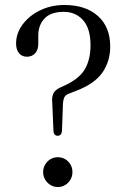

<svg xmlns="http://www.w3.org/2000/svg" viewBox="-20 -743 498 770"><path d="M189.5 -332.5 194.5 -216Q195.5 -207.5 199.8 -203Q204 -198.5 211.5 -198.5Q218.5 -198.5 222.8 -202.8Q227 -207 228.5 -216L232.5 -328Q234 -345.5 239 -354.2Q244 -363 256.5 -367.5L286 -379Q359.5 -407 390.8 -452.2Q422 -497.5 422 -556.5Q422 -634.5 372.8 -678.8Q323.5 -723 238.5 -723Q184.5 -723 140.2 -701.2Q96 -679.5 70.2 -644.2Q44.5 -609 44.5 -568.5Q44.5 -544 56.2 -529.8Q68 -515.5 88 -515.5Q109 -515.5 121.5 -530Q134 -544.5 133.5 -568.5V-600.5Q133.5 -642 158.5 -668.8Q183.5 -695.5 236 -695.5Q283.5 -695.5 313.2 -662Q343 -628.5 343 -561.5Q343 -507 322.2 -468.8Q301.5 -430.5 245.5 -403L220.5 -391.5Q200.5 -382 194 -368.2Q187.5 -354.5 189.5 -332.5ZM211.5 7Q195.5 7 182.2 -1.2Q169 -9.5 161 -23Q153 -36.5 153 -52.5Q153 -69.5 161 -83Q169 -96.5 182.2 -104.5Q195.5 -112.5 211.5 -112.5Q228.5 -112.5 241.8 -104.5Q255 -96.5 262.8 -83Q270.5 -69.5 270.5 -52.5Q270.5 -36.5 262.8 -23Q255 -9.5 241.8 -1.2Q228.5 7 211.5 7Z"/></svg>

Font: Fraunces Light
Style: Regular
Weight: 300
Version: Version 1.000;[b76b70a41]